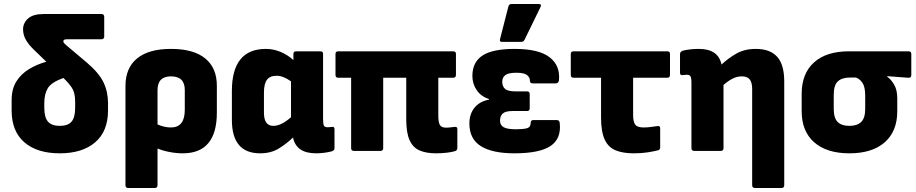

<svg xmlns="http://www.w3.org/2000/svg" viewBox="-20 -753 4570 958"><path d="M278 12Q165 12 101.5 -43Q38 -98 38 -202V-253Q38 -309 61.5 -346.5Q85 -384 124.5 -408Q164 -432 211 -445L149 -505Q123 -530 109 -554.5Q95 -579 95 -608Q96 -640 121 -661.5Q146 -683 197 -683H486Q500 -683 500 -669V-571Q500 -557 486 -557H313Q296 -557 296 -547Q296 -542 300 -537.5Q304 -533 311 -527L413 -441Q474 -389 496.5 -342Q519 -295 519 -238V-202Q519 -98 455 -43Q391 12 278 12ZM201 -216Q201 -167 219.5 -146Q238 -125 278 -125Q319 -125 337 -146Q355 -167 355 -216V-246Q355 -290 339 -314.5Q323 -339 296 -364Q236 -342 218.5 -313Q201 -284 201 -238Z M620 185Q606 185 606 171V-324Q606 -414 664 -461.5Q722 -509 833 -509Q946 -509 1004 -461.5Q1062 -414 1062 -325V-191Q1062 12 892 12Q860 12 826 5.5Q792 -1 766 -12V171Q766 185 752 185ZM766 -303V-132Q801 -117 833 -117Q902 -117 902 -205V-304Q902 -372 833 -372Q766 -372 766 -303Z M1278 12Q1137 12 1137 -155V-299Q1137 -509 1307 -509Q1344 -509 1380 -494Q1416 -479 1444 -453V-484Q1444 -497 1458 -497H1578Q1592 -497 1592 -484V-159Q1592 -133 1596.5 -125.5Q1601 -118 1616 -118Q1623 -118 1627.5 -119Q1632 -120 1638 -120Q1649 -121 1649 -108V-13Q1649 -1 1632 3Q1616 7 1596 9.5Q1576 12 1557 12Q1458 12 1442 -67Q1410 -36 1371 -12Q1332 12 1278 12ZM1297 -190Q1297 -125 1344 -125Q1383 -125 1432 -168V-347Q1393 -375 1360 -375Q1327 -375 1312 -355Q1297 -335 1297 -291Z M2156 12Q2106 12 2073 -2.5Q2040 -17 2023.5 -54Q2007 -91 2007 -157V-365H1892V-14Q1892 0 1878 0H1746Q1732 0 1732 -14V-365H1668Q1654 -365 1654 -379V-484Q1654 -497 1668 -497H2241Q2255 -497 2255 -484V-379Q2255 -365 2241 -365H2167V-175Q2167 -144 2174.5 -130Q2182 -116 2206 -116Q2217 -116 2227.5 -117.5Q2238 -119 2250 -120Q2262 -121 2262 -109V-15Q2262 -3 2251 1Q2235 6 2209 9Q2183 12 2156 12Z M2547 12Q2436 12 2379 -24Q2322 -60 2322 -137Q2322 -184 2347.5 -215.5Q2373 -247 2420 -256V-259Q2381 -271 2359 -302.5Q2337 -334 2337 -374Q2337 -443 2387.5 -476Q2438 -509 2548 -509Q2668 -509 2722 -467.5Q2776 -426 2769 -353Q2767 -337 2753 -337H2637Q2624 -337 2624 -351Q2624 -367 2609.5 -378.5Q2595 -390 2557 -390Q2516 -390 2501 -378Q2486 -366 2486 -345Q2486 -322 2500 -309.5Q2514 -297 2554 -297H2610Q2623 -297 2623 -283V-213Q2623 -199 2610 -199H2537Q2503 -199 2489 -187Q2475 -175 2475 -151Q2475 -128 2493.5 -118Q2512 -108 2553 -108Q2590 -108 2609 -113Q2628 -118 2628 -141Q2628 -154 2642 -154H2758Q2772 -154 2773 -138Q2781 -60 2726 -24Q2671 12 2547 12ZM2485 -544Q2471 -544 2475 -558L2517 -722Q2520 -733 2533 -733H2668Q2685 -733 2676 -716L2597 -554Q2592 -544 2580 -544Z M3142 12Q3088 12 3051.5 -3Q3015 -18 2997 -57Q2979 -96 2979 -167V-365H2842Q2828 -365 2828 -379V-484Q2828 -497 2842 -497H3309Q3323 -497 3323 -484V-379Q3323 -365 3309 -365H3139V-179Q3139 -147 3149 -132Q3159 -117 3191 -117Q3213 -117 3231 -120Q3249 -123 3261 -124Q3274 -126 3274 -113V-18Q3274 -5 3263 -3Q3244 2 3213 7Q3182 12 3142 12Z M3444 0Q3430 0 3430 -14V-340Q3430 -365 3425 -372.5Q3420 -380 3407 -380Q3400 -380 3395 -379Q3390 -378 3385 -378Q3373 -377 3373 -390V-484Q3373 -496 3390 -501Q3427 -509 3467 -509Q3564 -509 3580 -431Q3613 -462 3654 -485.5Q3695 -509 3751 -509Q3822 -509 3857.5 -470Q3893 -431 3893 -346V171Q3893 185 3879 185H3747Q3733 185 3733 171V-309Q3733 -341 3721 -356.5Q3709 -372 3681 -372Q3657 -372 3634 -360Q3611 -348 3590 -329V-14Q3590 0 3576 0Z M4218 12Q4105 12 4042.5 -43Q3980 -98 3980 -198V-285Q3980 -386 4041.5 -441.5Q4103 -497 4216 -497H4513Q4527 -497 4527 -484V-379Q4527 -364 4512 -365L4407 -373V-370Q4426 -357 4441.5 -330.5Q4457 -304 4457 -262V-198Q4457 -98 4394.5 -43Q4332 12 4218 12ZM4218 -125Q4257 -125 4277 -144.5Q4297 -164 4297 -210V-275Q4297 -320 4283 -340Q4269 -360 4251 -366H4220Q4181 -366 4160.5 -347Q4140 -328 4140 -279V-210Q4140 -164 4159.5 -144.5Q4179 -125 4218 -125Z"/></svg>

Font: Sofia Sans Black
Style: Regular
Weight: 900
Designer: Botio Nikoltchev, Ani Petrova
Foundry: lettersoup
Version: Version 4.100; ttfautohint (v1.8.3)